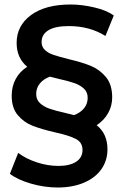

<svg xmlns="http://www.w3.org/2000/svg" viewBox="-20 -727 551 854"><path d="M410 -170Q458 -132 458 -63Q458 -13 431 25.5Q404 64 353.5 85.5Q303 107 237 107Q177 107 117 89.5Q57 72 24 46L61 -47Q95 -21 143.5 -5Q192 11 240 11Q290 11 318.5 -7.5Q347 -26 347 -60Q347 -94 316.5 -109.5Q286 -125 222 -139Q162 -153 124 -168Q86 -183 59 -215Q32 -247 32 -301Q32 -343 50 -376Q68 -409 101 -430Q54 -469 54 -536Q54 -613 118 -660Q182 -707 294 -707Q344 -707 399.5 -694Q455 -681 486 -658L449 -567Q379 -611 286 -611Q226 -611 195.5 -592.5Q165 -574 165 -540Q165 -518 180.5 -504Q196 -490 219 -482.5Q242 -475 285 -464Q345 -450 384 -434Q423 -418 451 -384.5Q479 -351 479 -294Q479 -256 461 -224Q443 -192 410 -170ZM269 -225Q299 -218 309 -215Q337 -225 353.5 -245Q370 -265 370 -292Q370 -317 353.5 -332.5Q337 -348 312 -357Q287 -366 242 -376Q212 -383 202 -386Q174 -376 157.5 -356Q141 -336 141 -309Q141 -284 157.5 -268.5Q174 -253 199 -244Q224 -235 269 -225Z"/></svg>

Font: Montserrat Alternates SemiBold
Style: Regular
Weight: 600
Designer: Julieta Ulanovsky
Foundry: Julieta Ulanovsky
Version: Version 7.200